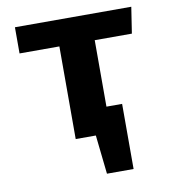

<svg xmlns="http://www.w3.org/2000/svg" viewBox="-80 -601 760 845"><g transform="rotate(-10 300.0 -178.5)"><path d="M379 -414V-117H449V174H330L311 0H221V-414H43V-531H563L545 -414Z"/></g></svg>

Font: Fira Mono
Style: Bold
Weight: 700
Monospace: yes
Designer: Carrois Corporate & Edenspiekermann AG
Foundry: Carrois Corporate GbR & Edenspiekermann AG
Version: Version 3.206